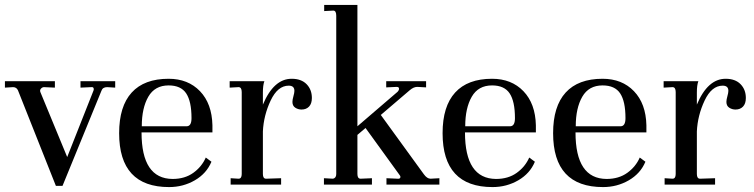

<svg xmlns="http://www.w3.org/2000/svg" viewBox="-33 -750 3064 780"><path d="M294 -420H435V-394L402 -396Q384 -396 379 -381L221 5H194L40 -383Q34 -396 20 -396L-13 -394V-420H190V-394L146 -396Q139 -396 133.5 -390Q128 -384 131 -376L240 -112L346 -380Q349 -385 347.5 -391Q346 -397 338 -396L294 -394Z M652 -430Q731 -430 779.5 -379.5Q828 -329 830 -241V-212H542Q542 -24 668 -23Q718 -23 752.5 -48Q787 -73 803 -110L826 -93Q806 -45 758.5 -17.5Q711 10 654 10Q451 10 451 -209Q451 -318 502 -374Q553 -430 652 -430ZM652 -403Q596 -403 569.5 -357Q543 -311 543 -237H725Q745 -237 745 -270Q745 -338 723.5 -370.5Q702 -403 652 -403Z M1152 -430Q1191 -430 1212.5 -408Q1234 -386 1234 -352Q1234 -329 1222.5 -317Q1211 -305 1192 -305Q1178 -305 1166.5 -312.5Q1155 -320 1155 -336Q1155 -345 1159 -359Q1163 -373 1163 -381Q1163 -402 1140 -402Q1095 -402 1066.5 -341.5Q1038 -281 1035 -216V-43Q1035 -24 1048 -24L1109 -26V0H904V-26L936 -24Q949 -24 949 -43V-376Q949 -396 936 -396L900 -394V-420H1041Q1035 -404 1035 -374V-325Q1079 -430 1152 -430Z M1716 -24 1752 -26V0H1537V-26L1582 -24Q1591 -23 1593 -28Q1595 -33 1591 -38L1452 -230L1419 -202V-43Q1419 -24 1432 -24L1478 -26V0H1283V-26L1320 -24Q1333 -27 1333 -43V-686Q1333 -707 1321 -707L1284 -705V-730H1419V-237L1582 -377Q1586 -381 1587.5 -385.5Q1589 -390 1587 -393.5Q1585 -397 1579 -397L1536 -395V-420H1698V-395L1662 -397Q1647 -397 1631 -383L1514 -283L1689 -42Q1702 -24 1716 -24Z M1966 -430Q2045 -430 2093.5 -379.5Q2142 -329 2144 -241V-212H1856Q1856 -24 1982 -23Q2032 -23 2066.5 -48Q2101 -73 2117 -110L2140 -93Q2120 -45 2072.5 -17.5Q2025 10 1968 10Q1765 10 1765 -209Q1765 -318 1816 -374Q1867 -430 1966 -430ZM1966 -403Q1910 -403 1883.5 -357Q1857 -311 1857 -237H2039Q2059 -237 2059 -270Q2059 -338 2037.5 -370.5Q2016 -403 1966 -403Z M2415 -430Q2494 -430 2542.5 -379.5Q2591 -329 2593 -241V-212H2305Q2305 -24 2431 -23Q2481 -23 2515.5 -48Q2550 -73 2566 -110L2589 -93Q2569 -45 2521.5 -17.5Q2474 10 2417 10Q2214 10 2214 -209Q2214 -318 2265 -374Q2316 -430 2415 -430ZM2415 -403Q2359 -403 2332.5 -357Q2306 -311 2306 -237H2488Q2508 -237 2508 -270Q2508 -338 2486.5 -370.5Q2465 -403 2415 -403Z M2915 -430Q2954 -430 2975.5 -408Q2997 -386 2997 -352Q2997 -329 2985.5 -317Q2974 -305 2955 -305Q2941 -305 2929.5 -312.5Q2918 -320 2918 -336Q2918 -345 2922 -359Q2926 -373 2926 -381Q2926 -402 2903 -402Q2858 -402 2829.5 -341.5Q2801 -281 2798 -216V-43Q2798 -24 2811 -24L2872 -26V0H2667V-26L2699 -24Q2712 -24 2712 -43V-376Q2712 -396 2699 -396L2663 -394V-420H2804Q2798 -404 2798 -374V-325Q2842 -430 2915 -430Z"/></svg>

Font: Unna
Style: Regular
Weight: 400
Designer: Jorge de Buen U.
Foundry: Omnibus-Type
Version: Version 2.006;PS 002.006;hotconv 1.0.70;makeotf.lib2.5.58329